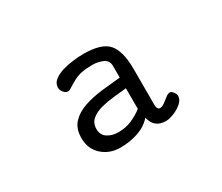

<svg xmlns="http://www.w3.org/2000/svg" viewBox="-74 -523 816 706"><g transform="rotate(-30 333.5 -170.5)"><path d="M270 12.2Q224.1 12.2 193.1 -15.9Q162.1 -43.9 162.1 -89.4Q162.1 -129.9 183.8 -153.1Q205.6 -176.3 240.7 -188Q275.9 -199.7 316.7 -204.3Q357.4 -209 395.5 -212.4V-261.2Q395.5 -285.2 375.2 -294.2Q355 -303.2 331.5 -303.2Q303.7 -303.2 285.4 -299.3Q267.1 -295.4 251.7 -287.4Q236.3 -279.3 217.3 -267.1Q210.9 -263.2 206.5 -263.2Q196.3 -263.2 188.2 -272.9Q180.2 -282.7 180.2 -293.5Q180.2 -311.5 195.1 -323.5Q210 -335.4 232.9 -342.3Q255.9 -349.1 280 -351.8Q304.2 -354.5 323.2 -354.5Q399.9 -354.5 427.7 -322.3Q455.6 -290 455.6 -214.4V-62.5Q455.6 -41 468.8 -41Q477.5 -41 488.3 -49.1Q499 -57.1 509.3 -65.2Q519.5 -73.2 526.9 -73.2Q533.7 -73.2 540.8 -64.2Q547.9 -55.2 547.9 -46.9Q547.9 -30.8 532.5 -17.6Q517.1 -4.4 497.3 3.4Q477.5 11.2 463.4 11.2Q414.1 11.2 403.3 -37.6Q381.3 -12.2 345.9 0Q310.5 12.2 270 12.2ZM291 -40.5Q322.8 -40.5 348.6 -51.8Q374.5 -63 395.5 -79.6V-167Q371.6 -164.6 342.5 -161.6Q313.5 -158.7 287.1 -151.9Q260.7 -145 243.7 -130.6Q226.6 -116.2 226.6 -90.8Q226.6 -65.4 245.8 -53Q265.1 -40.5 291 -40.5Z"/></g></svg>

Font: Cutive
Style: Regular
Weight: 400
Version: Version 1.100; ttfautohint (v1.8.4.7-5d5b)